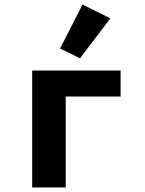

<svg xmlns="http://www.w3.org/2000/svg" viewBox="-20 -827 640 847"><path d="M122 0H270V-401H512V-516H122ZM467 -746 344 -807 245 -613 333 -570Z"/></svg>

Font: IBM Plex Mono
Style: Bold
Weight: 700
Monospace: yes
Designer: Mike Abbink, Paul van der Laan, Pieter van Rosmalen
Foundry: Bold Monday
Version: Version 2.004